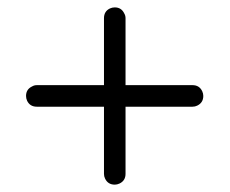

<svg xmlns="http://www.w3.org/2000/svg" viewBox="-20 -502 624 522"><path d="M262.7 -452.6Q262.7 -471.2 278.8 -479Q285.2 -481.9 292 -481.9Q310.1 -481.9 317.9 -465.3Q321.3 -459.5 321.3 -452.6V-270.5H503.4Q522 -270.5 529.8 -253.9Q532.7 -247.6 532.7 -241.2Q532.7 -222.7 516.1 -214.8Q510.3 -211.9 503.4 -211.9H321.3V-29.3Q321.3 -10.7 304.7 -2.9Q298.3 0 292 0Q273.4 0 265.6 -16.6Q262.7 -22.5 262.7 -29.3V-211.9H80.1Q61.5 -211.9 53.7 -228Q50.8 -234.4 50.8 -241.2Q50.8 -259.3 67.4 -267.1Q73.2 -270.5 80.1 -270.5H262.7Z"/></svg>

Font: Masterpiece Uni Round
Style: Regular
Weight: 400
Designer: Co Toe
Foundry: Masterpiece
Version: Version 0.1